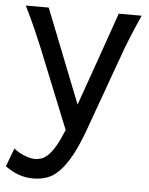

<svg xmlns="http://www.w3.org/2000/svg" viewBox="-62 -541 632 814"><g transform="rotate(5 253.5 -134.0)"><path d="M319.8 0Q294.4 70.3 270 114.7Q245.6 159.2 220.5 184.8Q195.3 210.4 168.2 220Q141.1 229.5 109.9 229.5Q76.2 229.5 46.6 218.8Q17.1 208 -9.8 188L19.5 109.9Q27.3 116.2 37.8 122.8Q48.3 129.4 60.3 134.5Q72.3 139.6 85 143.1Q97.7 146.5 109.9 146.5Q124.5 146.5 138.7 141.4Q152.8 136.2 167.2 121.8Q181.6 107.4 196.8 81.3Q211.9 55.2 229 12.7L92.8 -324.7Q79.1 -357.9 61 -399.4Q43 -440.9 14.6 -498H112.3L270 -99.1Q279.3 -125.5 290.3 -156.5Q301.3 -187.5 313 -220.5Q324.7 -253.4 336.4 -286.9Q348.1 -320.3 358.9 -351.1Q384.3 -423.3 410.2 -498H507.8Q495.1 -469.7 484.9 -445.6Q474.6 -421.4 465.8 -400.1Q457 -378.9 450 -360.4Q442.9 -341.8 437 -324.7Z"/></g></svg>

Font: Andika APac
Style: Regular
Weight: 400
Designer: Victor Gaultney, Annie Olsen, Julie Remington, Don Collingsworth, Eric Hays, Becca Hirsbrunner
Foundry: SIL International
Version: Version 5.000